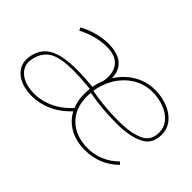

<svg xmlns="http://www.w3.org/2000/svg" viewBox="-77 -810 1103 1103"><g transform="rotate(45 474.5 -258.5)"><path d="M45 -149Q55 -207 92.5 -239Q130 -271 198 -282Q266 -293 373 -285L427 -281L424 -262L377 -266Q271 -275 206 -266.5Q141 -258 107.5 -228Q74 -198 64 -143Q55 -92 90.5 -57.5Q126 -23 194 -17Q258 -12 322.5 -39.5Q387 -67 441 -128L449 -109Q393 -47 325 -19.5Q257 8 189 2Q113 -5 73.5 -46.5Q34 -88 45 -149ZM339 -502Q294 -506 241 -493.5Q188 -481 141 -456L133 -474Q179 -500 235.5 -513Q292 -526 341 -521Q385 -517 414 -499Q443 -481 456.5 -449.5Q470 -418 466 -375L443 -349Q455 -413 429 -454.5Q403 -496 339 -502ZM418 -220Q418 -302 453.5 -371.5Q489 -441 551.5 -482.5Q614 -524 692 -524Q743 -524 791 -506Q839 -488 869 -452.5Q899 -417 899 -367Q899 -289 834.5 -259.5Q770 -230 671 -230Q540 -230 434 -252L436 -270Q544 -248 671 -248Q760 -248 820 -272.5Q880 -297 880 -366Q880 -410 852 -441.5Q824 -473 780 -489Q736 -505 690 -505Q617 -505 559.5 -465Q502 -425 470.5 -359.5Q439 -294 439 -220Q439 -124 497.5 -68Q556 -12 652 -12Q706 -12 753 -32Q800 -52 838 -90L852 -76Q810 -35 759 -14Q708 7 649 7Q580 7 528 -20.5Q476 -48 447 -99.5Q418 -151 418 -220Z"/></g></svg>

Font: Fixel Italic Variable Display Thin
Style: Italic
Weight: 100
Italic angle: -10°
Designer: AlfaBravo + MacPaw
Foundry: Kyrylo Tkachov, Marchela Mozhyna, Serhii Makarenko, Maria Weinstein, Zakhar Kryvoshyya
Version: Version 1.210;Glyphs 3.2 (3217)